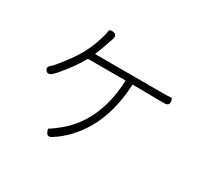

<svg xmlns="http://www.w3.org/2000/svg" viewBox="-159 -994 1319 1244"><g transform="rotate(30 500.0 -372.0)"><path d="M358 17Q326 37 314 11Q301 -15 308.5 -17.5Q316 -20 355 -50Q570 -210 584 -531Q584 -536 579 -536H310Q301 -536 297 -528Q269 -477 223 -417Q173 -353 152 -336Q124 -314 108 -336Q91 -358 121 -379Q130 -385 186 -457Q232 -516 261 -571Q294 -633 312 -695Q317 -713 322 -730Q325 -739 326.5 -757Q328 -775 359 -769Q390 -763 378 -727L370 -704Q349 -640 328 -591Q326 -586 331 -586H822Q883 -586 894 -588Q905 -590 907 -562Q910 -534 873 -534L641 -536Q636 -536 636 -531Q625 -324 543 -181Q472 -57 358 17Z"/></g></svg>

Font: Resource Han Rounded CN Light
Style: Regular
Weight: 300
Designer: Cyano Hao (round all glyphs); Ryoko NISHIZUKA 西塚涼子 (kana, bopomofo & ideographs); Paul D. Hunt (Latin, Greek & Cyrillic)
Foundry: Cyano Hao
Version: 0.990